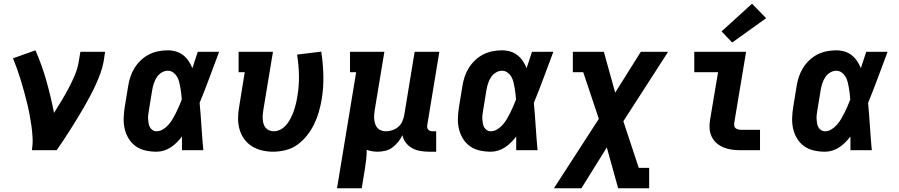

<svg xmlns="http://www.w3.org/2000/svg" viewBox="-20 -809 4840 1034"><path d="M152 0Q157 -33 155.5 -65.5Q154 -98 149.5 -130Q145 -162 139 -193.5Q133 -225 125.5 -255.5Q118 -286 109.5 -316.5Q101 -347 92 -377Q83 -407 72.5 -436.5Q62 -466 50 -495L171 -538Q206 -458 230 -373Q254 -288 271 -201Q292 -234 312 -267.5Q332 -301 350 -335Q368 -369 383 -404.5Q398 -440 404 -477L413 -530H546L538 -477Q532 -445 520.5 -413.5Q509 -382 495 -351.5Q481 -321 465 -291Q449 -261 432 -231.5Q415 -202 397 -172.5Q379 -143 361 -114.5Q343 -86 324 -57Q305 -28 285 0Z M823 8Q793 8 763.5 1.5Q734 -5 711 -21.5Q688 -38 673 -62.5Q658 -87 651.5 -115Q645 -143 646 -173.5Q647 -204 652 -234L670 -344Q674 -370 682 -394.5Q690 -419 704 -442Q718 -465 738.5 -484.5Q759 -504 783 -516Q807 -528 832.5 -533Q858 -538 884 -538Q907 -538 928.5 -531.5Q950 -525 967 -511.5Q984 -498 996 -480Q1008 -462 1016 -442Q1023 -464 1030.5 -486Q1038 -508 1045 -530H1160Q1134 -461 1108.5 -392Q1083 -323 1055 -255Q1061 -191 1065 -127.5Q1069 -64 1075 0H960Q960 -18 960 -36.5Q960 -55 960 -74Q947 -57 932 -42Q917 -27 899.5 -15.5Q882 -4 862.5 2Q843 8 823 8ZM823 -102Q841 -102 858 -112.5Q875 -123 888 -138Q901 -153 910.5 -169.5Q920 -186 928.5 -203Q937 -220 944.5 -237.5Q952 -255 959 -273Q958 -289 956 -305Q954 -321 951.5 -336.5Q949 -352 945 -367.5Q941 -383 933.5 -396Q926 -409 913 -418.5Q900 -428 884 -428Q866 -428 850 -418Q834 -408 824 -392.5Q814 -377 808.5 -360Q803 -343 800 -326L782 -216Q780 -204 778.5 -192.5Q777 -181 777.5 -169Q778 -157 780 -145.5Q782 -134 787 -124.5Q792 -115 801.5 -108.5Q811 -102 823 -102Z M1451 8Q1420 8 1390.5 1Q1361 -6 1336.5 -21.5Q1312 -37 1295 -60.5Q1278 -84 1270 -112.5Q1262 -141 1262 -172Q1262 -203 1268 -234L1298 -420H1265V-530H1450L1398 -216Q1396 -203 1395 -190.5Q1394 -178 1395 -165.5Q1396 -153 1399.5 -141.5Q1403 -130 1410.5 -121Q1418 -112 1429.5 -107Q1441 -102 1454 -102Q1468 -102 1482.5 -107.5Q1497 -113 1509 -123.5Q1521 -134 1530 -147Q1539 -160 1546 -173.5Q1553 -187 1558.5 -201Q1564 -215 1568 -229.5Q1572 -244 1575.5 -258.5Q1579 -273 1581 -287Q1591 -345 1590 -401.5Q1589 -458 1580 -515L1710 -531Q1720 -466 1721.5 -401.5Q1723 -337 1712 -271Q1706 -237 1696.5 -204.5Q1687 -172 1671.5 -140Q1656 -108 1633.5 -79.5Q1611 -51 1582 -30Q1553 -9 1518.5 -0.5Q1484 8 1451 8Z M1795 205 1898 -420H1865V-530H2050L1998 -216Q1996 -203 1995 -190Q1994 -177 1995.5 -164.5Q1997 -152 2001 -140Q2005 -128 2013.5 -119Q2022 -110 2034 -106Q2046 -102 2059 -102Q2076 -102 2093.5 -108Q2111 -114 2125 -126Q2139 -138 2146.5 -155Q2154 -172 2157 -189L2213 -530H2346L2281 -136Q2280 -129 2281 -122.5Q2282 -116 2286 -111Q2290 -106 2296.5 -104Q2303 -102 2309 -102H2329V8H2291Q2267 8 2243.5 4Q2220 0 2200 -11Q2180 -22 2166 -40Q2152 -58 2147 -81Q2138 -62 2124.5 -45Q2111 -28 2093.5 -15Q2076 -2 2055 3Q2034 8 2014 8Q1999 8 1984 5.5Q1969 3 1955 -2Q1955 24 1952 50.5Q1949 77 1945 102L1928 205Z M2623 8Q2593 8 2563.5 1.5Q2534 -5 2511 -21.5Q2488 -38 2473 -62.5Q2458 -87 2451.5 -115Q2445 -143 2446 -173.5Q2447 -204 2452 -234L2470 -344Q2474 -370 2482 -394.5Q2490 -419 2504 -442Q2518 -465 2538.5 -484.5Q2559 -504 2583 -516Q2607 -528 2632.5 -533Q2658 -538 2684 -538Q2707 -538 2728.5 -531.5Q2750 -525 2767 -511.5Q2784 -498 2796 -480Q2808 -462 2816 -442Q2823 -464 2830.5 -486Q2838 -508 2845 -530H2960Q2934 -461 2908.5 -392Q2883 -323 2855 -255Q2861 -191 2865 -127.5Q2869 -64 2875 0H2760Q2760 -18 2760 -36.5Q2760 -55 2760 -74Q2747 -57 2732 -42Q2717 -27 2699.5 -15.5Q2682 -4 2662.5 2Q2643 8 2623 8ZM2623 -102Q2641 -102 2658 -112.5Q2675 -123 2688 -138Q2701 -153 2710.5 -169.5Q2720 -186 2728.5 -203Q2737 -220 2744.5 -237.5Q2752 -255 2759 -273Q2758 -289 2756 -305Q2754 -321 2751.5 -336.5Q2749 -352 2745 -367.5Q2741 -383 2733.5 -396Q2726 -409 2713 -418.5Q2700 -428 2684 -428Q2666 -428 2650 -418Q2634 -408 2624 -392.5Q2614 -377 2608.5 -360Q2603 -343 2600 -326L2582 -216Q2580 -204 2578.5 -192.5Q2577 -181 2577.5 -169Q2578 -157 2580 -145.5Q2582 -134 2587 -124.5Q2592 -115 2601.5 -108.5Q2611 -102 2623 -102Z M2963 205 3205 -169 3121 -420H3065V-530H3232L3293 -310L3431 -530H3578L3337 -156L3420 95H3476V205H3309L3248 -15L3111 205Z M3969 0Q3946 0 3922.5 -3Q3899 -6 3878 -14.5Q3857 -23 3840 -37.5Q3823 -52 3813 -72.5Q3803 -93 3801.5 -116.5Q3800 -140 3804 -164L3847 -420H3719V-530H3998L3934 -146Q3933 -138 3934.5 -130.5Q3936 -123 3941.5 -118.5Q3947 -114 3954.5 -112Q3962 -110 3969 -110H4073V0ZM3923 -580 3866 -640 4030 -789 4106 -711Z M4423 8Q4393 8 4363.5 1.5Q4334 -5 4311 -21.5Q4288 -38 4273 -62.5Q4258 -87 4251.5 -115Q4245 -143 4246 -173.5Q4247 -204 4252 -234L4270 -344Q4274 -370 4282 -394.5Q4290 -419 4304 -442Q4318 -465 4338.5 -484.5Q4359 -504 4383 -516Q4407 -528 4432.5 -533Q4458 -538 4484 -538Q4507 -538 4528.5 -531.5Q4550 -525 4567 -511.5Q4584 -498 4596 -480Q4608 -462 4616 -442Q4623 -464 4630.5 -486Q4638 -508 4645 -530H4760Q4734 -461 4708.5 -392Q4683 -323 4655 -255Q4661 -191 4665 -127.5Q4669 -64 4675 0H4560Q4560 -18 4560 -36.5Q4560 -55 4560 -74Q4547 -57 4532 -42Q4517 -27 4499.5 -15.5Q4482 -4 4462.5 2Q4443 8 4423 8ZM4423 -102Q4441 -102 4458 -112.5Q4475 -123 4488 -138Q4501 -153 4510.5 -169.5Q4520 -186 4528.5 -203Q4537 -220 4544.5 -237.5Q4552 -255 4559 -273Q4558 -289 4556 -305Q4554 -321 4551.5 -336.5Q4549 -352 4545 -367.5Q4541 -383 4533.5 -396Q4526 -409 4513 -418.5Q4500 -428 4484 -428Q4466 -428 4450 -418Q4434 -408 4424 -392.5Q4414 -377 4408.5 -360Q4403 -343 4400 -326L4382 -216Q4380 -204 4378.5 -192.5Q4377 -181 4377.5 -169Q4378 -157 4380 -145.5Q4382 -134 4387 -124.5Q4392 -115 4401.5 -108.5Q4411 -102 4423 -102Z"/></svg>

Font: Iosevka Slab XBdExObl
Style: Regular
Weight: 800
Width: 7
Italic angle: -9°
Monospace: yes
Designer: Belleve Invis
Foundry: Belleve Invis
Version: Version 11.1.0; ttfautohint (v1.8.3)